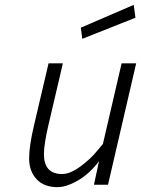

<svg xmlns="http://www.w3.org/2000/svg" viewBox="-20 -761 581 791"><path d="M217 10C233.7 10 251.3 6 270 -2C315.3 -20.7 354.7 -52.3 388 -97L367 0H425L541 -500H481L404 -168L378 -137C361.3 -116.3 339 -95.7 311 -75C283 -54.3 258 -44 236 -44C186 -44 161 -71.3 161 -126C161 -153.3 167.3 -194 180 -248L239 -500H180L120 -244C106.7 -188 100 -142.7 100 -108C100 -73.3 110.2 -45 130.5 -23C150.8 -1 179.7 10 217 10ZM319 -601 538 -688 531 -741 313 -647Z"/></svg>

Font: Titillium Web
Style: Light Italic
Weight: 300
Italic angle: -13°
Version: Version 1.001;PS 57.000;hotconv 1.0.70;makeotf.lib2.5.55311